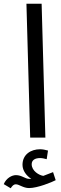

<svg xmlns="http://www.w3.org/2000/svg" viewBox="-69 -734 327 1024"><path d="M92 0H173L153 -714H72ZM-12 270C-3 257 3 249 16 249C33 249 55 269 86 269C132 269 209 237 228 227L214 184C198 190 181 197 162 204C140 201 100 178 100 142C100 121 116 109 145 109C157 109 168 112 180 115L187 69C174 65 157 62 145 62C95 62 51 90 51 145C51 177 73 204 98 220C95 220 91 220 87 220C65 220 47 200 16 200C-5 200 -35 215 -49 248Z"/></svg>

Font: Noto Sans Arabic UI
Style: Regular
Weight: 400
Designer: Monotype Design Team, Nadine Chahine and Nizar Qandah
Foundry: Monotype Imaging Inc.
Version: Version 2.010